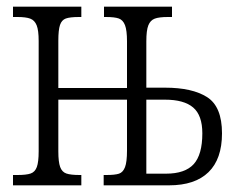

<svg xmlns="http://www.w3.org/2000/svg" viewBox="-20 -556 724 576"><path d="M19 -31H32Q59 -31 72 -35.5Q85 -40 90.5 -55Q96 -70 96 -102V-433Q96 -465 90 -480Q84 -495 71 -500Q58 -505 32 -505H19V-536H224V-505H217Q190 -505 177.5 -500.5Q165 -496 160 -481Q155 -466 155 -434V-292H361V-432Q361 -465 355 -480.5Q349 -496 336.5 -500.5Q324 -505 298 -505H292V-536H496V-505H484Q457 -505 444 -500Q431 -495 425 -480Q419 -465 419 -432V-293H475Q557 -293 601.5 -264.5Q646 -236 646 -156Q646 -79 605.5 -39.5Q565 0 487 0H291V-31H299Q325 -31 337 -35Q349 -39 355 -54.5Q361 -70 361 -104V-257H155V-102Q155 -70 160.5 -55Q166 -40 179 -35.5Q192 -31 219 -31H224V0H19ZM478 -35Q535 -35 561 -63.5Q587 -92 587 -156Q587 -210 559.5 -233.5Q532 -257 475 -257H419V-35Z"/></svg>

Font: Noto Serif CondLight
Style: Regular
Weight: 300
Width: 3
Designer: Monotype Design Team
Foundry: Monotype Imaging Inc.
Version: Version 1.001